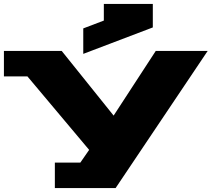

<svg xmlns="http://www.w3.org/2000/svg" viewBox="-30 -790 1080 980"><path d="M-10 -400V-530H285L550 -200L765 -530H1030L560 170H250V40H380L425 -25L110 -400ZM395 -515V-645L500 -685V-770H750V-650Z"/></svg>

Font: Stalin One
Style: Regular
Weight: 400
Designer: Jovanny Lemonad
Foundry: Alexey Maslov, Jovanny Lemonad
Version: Version 3.002; ttfautohint (v0.91) -l 8 -r 50 -G 200 -x 0 -w